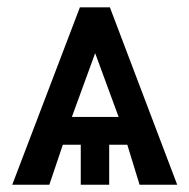

<svg xmlns="http://www.w3.org/2000/svg" viewBox="-20 -508 521 528"><path d="M13.7 0 199.7 -487.8H282.2L467.3 0H363.8L330.1 -109.9H280.3V0H202.1V-109.9H152.8L115.7 0ZM177.7 -186.5H306.2L241.7 -361.8Z"/></svg>

Font: Acari Sans SemiBold
Style: Regular
Weight: 600
Designer: Alfredo Marco Pradil and Stefan Peev
Foundry: Hanken Design Co.
Version: Version 1.045;January 11, 2019;FontCreator 11.5.0.2425 64-bi